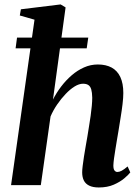

<svg xmlns="http://www.w3.org/2000/svg" viewBox="-20 -837 635 868"><path d="M426.5 10.5Q400 10.5 383.2 2.2Q366.5 -6 359 -21.2Q351.5 -36.5 351.5 -58Q351.5 -69 353.8 -87.5Q356 -106 359.5 -128.5Q363 -151 367.2 -174.8Q371.5 -198.5 375 -219.5Q378.5 -242.5 382.5 -266.2Q386.5 -290 389.8 -313.5Q393 -337 395 -358Q397 -379 397 -395.5Q396.5 -419 392.5 -432.8Q388.5 -446.5 379.5 -452.5Q370.5 -458.5 355.5 -458.5Q337.5 -458.5 317.2 -446Q297 -433.5 276.8 -412.2Q256.5 -391 238.5 -364.8Q220.5 -338.5 208.5 -310.5L164.5 0H30L136 -748L69.5 -767L74.5 -795L254 -817L276.5 -803.5L219.5 -387Q235 -417.5 256.5 -445.8Q278 -474 304 -496.5Q330 -519 359.8 -532.2Q389.5 -545.5 422.5 -545.5Q459 -545.5 484.8 -531.5Q510.5 -517.5 524 -488.8Q537.5 -460 537.5 -416.5Q537.5 -395.5 534 -366.2Q530.5 -337 525.2 -305Q520 -273 515.5 -244.5Q512 -225 508.5 -203.2Q505 -181.5 501.5 -160.5Q498 -139.5 495.5 -121Q493 -102.5 492.5 -89Q492.5 -72 498 -65.8Q503.5 -59.5 510.5 -59.5Q519.5 -59.5 530.2 -65.2Q541 -71 557 -84.5L569 -57.5Q561.5 -47.5 542.5 -31.2Q523.5 -15 494.5 -2.2Q465.5 10.5 426.5 10.5ZM57 -667H379L372 -618.5H50.5Z"/></svg>

Font: Merriweather 72pt
Style: Bold Italic
Weight: 700
Italic angle: -7.8°
Version: Version 2.101